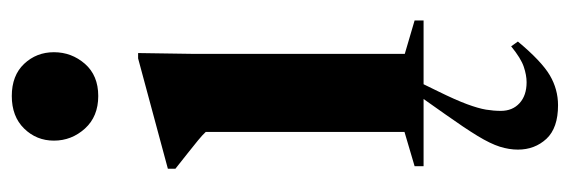

<svg xmlns="http://www.w3.org/2000/svg" viewBox="-356 -418 1013 342"><g transform="rotate(-90 151.0 -247.5)"><path d="M150.5 -579.5Q114 -579.5 92.5 -603.2Q71 -627 71 -658.5Q71 -689.5 92.5 -711.5Q114 -733.5 150.5 -733.5Q187 -733.5 207.8 -711.5Q228.5 -689.5 228.5 -658.5Q228.5 -627 207.8 -603.2Q187 -579.5 150.5 -579.5ZM227 -508.5 225.5 -407.5V-33.5L285 -16V0H25.5V-16L86.5 -34V-388Q81 -394 71.2 -402Q61.5 -410 48.8 -420Q36 -430 21 -442V-455.5L217.5 -508.5ZM158.5 26.5Q143.5 57 136 77.2Q128.5 97.5 126.2 111.2Q124 125 124 137.5Q124 158.5 137.8 171Q151.5 183.5 175 183.5Q187.5 183.5 202.5 178.5Q217.5 173.5 239 156L247.5 168Q212.5 210 187.5 224.8Q162.5 239.5 134 239.5Q93.5 239.5 74.2 218.8Q55 198 55 168Q55 152.5 60.2 135.8Q65.5 119 79.5 96Q93.5 73 118 38.5L172 -38H190Z"/></g></svg>

Font: Newsreader 60pt SemiBold
Style: Regular
Weight: 600
Designer: Hugues Gentile
Foundry: Production Type
Version: Version 1.003